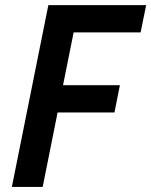

<svg xmlns="http://www.w3.org/2000/svg" viewBox="-20 -740 599 760"><path d="M171.4 -719.7H558.6L536.6 -611.8H271.5L229.5 -402.8H454.6L433.1 -294.9H208L148.9 0H26.9Z"/></svg>

Font: Reddit Sans Fudge SmBold Italic
Style: Regular
Weight: 600
Italic angle: -11.25°
Designer: Stephen Hutchings
Version: Version 1.013